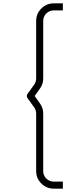

<svg xmlns="http://www.w3.org/2000/svg" viewBox="-20 -902 440 1144"><path d="M300.5 222Q257 222 226.2 191.2Q195.5 160.5 195.5 118V-225Q195.5 -243.5 184.5 -261L143.5 -318Q140 -323.5 140 -330.2Q140 -337 143.5 -342L184.5 -399Q195.5 -416.5 195.5 -435V-777Q195.5 -820.5 226.2 -851.2Q257 -882 300.5 -882H354.5V-840H300.5Q274.5 -840 256 -821.8Q237.5 -803.5 237.5 -777V-435Q237.5 -401.5 218.5 -375L186.5 -330L218.5 -285Q237.5 -258.5 237.5 -225V118Q237.5 143.5 256 161.8Q274.5 180 300.5 180H354.5V222Z"/></svg>

Font: Manrope ExtraLight
Style: Regular
Weight: 200
Designer: Mikhail Sharanda
Foundry: Mikhail Sharanda
Version: Version 4.505